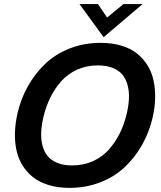

<svg xmlns="http://www.w3.org/2000/svg" viewBox="-20 -910 786 940"><path d="M487.3 -728 369.1 -890.1H459.5L504.4 -824.2L584.5 -890.1H678.2ZM320.8 9.8Q264.2 9.8 218.8 -3.9Q173.3 -17.6 142.1 -42.2Q110.8 -66.9 90.1 -100.6Q69.3 -134.3 60.5 -175Q51.8 -215.8 53.2 -261.5Q54.7 -307.1 65.9 -356Q82 -425.8 116 -486.8Q149.9 -547.9 200 -596.2Q250 -644.5 320.3 -672.4Q390.6 -700.2 472.2 -700.2Q528.8 -700.2 574.2 -686.5Q619.6 -672.9 650.6 -648.2Q681.6 -623.5 702.4 -589.8Q723.1 -556.2 731.9 -515.1Q740.7 -474.1 739.5 -428.5Q738.3 -382.8 727.1 -334Q710.9 -264.2 677 -203.1Q643.1 -142.1 593 -94Q543 -45.9 472.7 -18.1Q402.3 9.8 320.8 9.8ZM333 -100.1Q388.2 -100.1 434.3 -120.6Q480.5 -141.1 512.7 -177.5Q544.9 -213.9 566.9 -258.5Q588.9 -303.2 601.1 -356Q609.9 -394.5 611.3 -428Q612.8 -461.4 605 -491.7Q597.2 -522 580.1 -543.5Q563 -564.9 532.2 -577.4Q501.5 -589.8 459 -589.8Q404.3 -589.8 358.4 -569.3Q312.5 -548.8 280.3 -512.7Q248 -476.6 226.1 -431.9Q204.1 -387.2 191.9 -334Q183.1 -295.4 181.6 -262Q180.2 -228.5 187.7 -198.2Q195.3 -168 212.6 -146.5Q230 -125 260.5 -112.5Q291 -100.1 333 -100.1Z"/></svg>

Font: HK Grotesk Legacy
Style: Bold Italic
Weight: 700
Italic angle: -13°
Designer: Alfredo Marco Pradil
Foundry: Hanken Design Co.
Version: Version 2.022;PS 002.022;hotconv 1.0.88;makeotf.lib2.5.64775